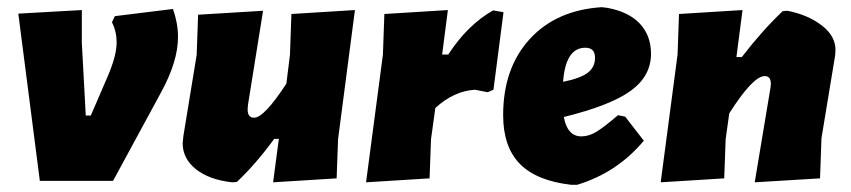

<svg xmlns="http://www.w3.org/2000/svg" viewBox="-20 -504 2371 535"><path d="M462 -479Q476 -439 476 -401Q476 -333 429 -247L295 0H91L31 -466L208 -476V-385L219 -182H233L280 -291Q305 -349 305 -386Q305 -416 292 -442L300 -459Z M713 -474 671 -212 670 -199Q670 -176 688 -176Q716 -176 778 -271L788 -352L792 -465L969 -476L922 -116L918 -7L741 4L757 -117H744Q693 -47 640 3L627 4Q563 -3 526 -32.5Q489 -62 489 -105L491 -125L528 -351L532 -463Z M1228 -476 1212 -352H1229Q1283 -435 1354 -475L1383 -470L1355 -254L1339 -247L1303 -254Q1244 -250 1193 -203L1181 -116L1177 -7L1000 4L1047 -352L1051 -465Z M1774 -112Q1700 -23 1588 11H1572Q1475 0 1428.5 -47.5Q1382 -95 1382 -183Q1382 -314 1456 -395Q1530 -476 1657 -484L1673 -482Q1732 -471 1763 -438Q1794 -405 1794 -354Q1794 -292 1737.5 -251Q1681 -210 1551 -178Q1561 -124 1600 -124Q1620 -124 1640.5 -136Q1661 -148 1702 -183L1722 -179ZM1611 -371Q1556 -371 1549 -276Q1598 -286 1618 -301.5Q1638 -317 1638 -343Q1638 -371 1611 -371Z M1821 4 1868 -352 1872 -465 2049 -476 2032 -345H2047Q2104 -419 2161 -473L2174 -474Q2231 -463 2270 -433Q2309 -403 2308 -363L2307 -349L2269 -119L2265 -7L2083 4L2127 -260L2128 -270Q2128 -292 2111 -292Q2078 -292 2012 -188L2002 -116L1998 -7Z"/></svg>

Font: Alegreya Sans SC Black
Style: Italic
Weight: 900
Italic angle: -7°
Designer: Juan Pablo del Peral
Foundry: Huerta Tipografica
Version: Version 2.007